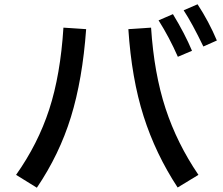

<svg xmlns="http://www.w3.org/2000/svg" viewBox="-20 -859 1040 896"><path d="M929 -642Q877 -750 837 -811L902 -839Q955 -758 992 -670ZM810 -594Q770 -685 720 -764L787 -793Q843 -701 876 -622ZM55 -43Q157 -187 209.5 -348Q262 -509 276 -730L382 -723Q365 -488 311 -313Q257 -138 152 17ZM685 -730Q699 -516 752.5 -353Q806 -190 906 -43L809 16Q706 -141 650 -317Q594 -493 579 -723Z"/></svg>

Font: IBM Plex Sans JP Medm
Style: Regular
Weight: 500
Designer: Mike Abbink; Paul van der Laan; Pieter van Rosmalen; Wujin Sim; Yejin Wi; Jinhee Kim; Boomi Park; Yona Kim; Kichan Ma
Foundry: Sandoll Inc.
Version: Version 1.002